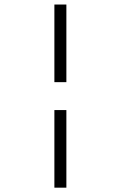

<svg xmlns="http://www.w3.org/2000/svg" viewBox="-20 -700 540 860"><path d="M223.6 -679.7V-332H277.3V-679.7ZM223.6 -207V140.6H277.3V-207Z"/></svg>

Font: DotumChe
Style: Regular
Weight: 400
Monospace: yes
Version: Version 2.21